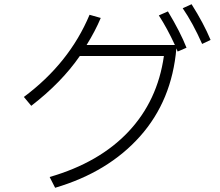

<svg xmlns="http://www.w3.org/2000/svg" viewBox="-20 -855 1040 909"><path d="M887 -835Q944 -745 977 -666L937 -647Q893 -746 845 -816ZM775 -801Q834 -703 863 -629L821 -611L815 -626Q794 -379 643 -209.5Q492 -40 241 34L215 -17Q450 -85 588 -231.5Q726 -378 756 -590H358Q271 -464 128 -354L93 -396Q308 -556 404 -785L457 -770Q431 -708 390 -642H808Q772 -720 732 -782Z"/></svg>

Font: IBM Plex Sans JP Light
Style: Regular
Weight: 300
Designer: Mike Abbink; Paul van der Laan; Pieter van Rosmalen; Wujin Sim; Yejin Wi; Jinhee Kim; Boomi Park; Yona Kim; Kichan Ma
Foundry: Sandoll Inc.
Version: Version 1.002